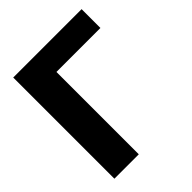

<svg xmlns="http://www.w3.org/2000/svg" viewBox="-198 -832 954 954"><g transform="rotate(-45 279.0 -355.5)"><path d="M533.2 -578.6H224.1V0H52.7V-710.9H533.2Z"/></g></svg>

Font: Roboto Black
Style: Regular
Weight: 900
Designer: Google
Version: Version 2.134; 2016